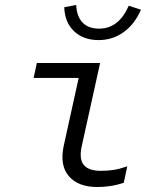

<svg xmlns="http://www.w3.org/2000/svg" viewBox="-20 -741 640 771"><path d="M371 10Q294 10 256.5 -33.5Q219 -77 236 -156L296 -428H115L128 -488H382L308 -153Q297 -102 316.5 -78.5Q336 -55 385 -55Q411 -55 435 -58.5Q459 -62 491 -73L477 -7Q446 3 420 6.5Q394 10 371 10ZM376 -580Q315 -580 277.5 -615.5Q240 -651 238 -712L286 -721Q288 -675 311.5 -650.5Q335 -626 378 -626Q457 -626 497 -718L546 -702Q521 -644 476.5 -612Q432 -580 376 -580Z"/></svg>

Font: Red Hat Mono
Style: Italic
Weight: 300
Italic angle: -12°
Monospace: yes
Designer: Pentagram, MCKL
Foundry: Pentagram, MCKL
Version: Version 1.023